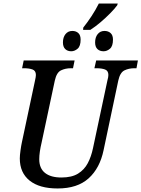

<svg xmlns="http://www.w3.org/2000/svg" viewBox="-20 -1056 800 1086"><path d="M451 -900Q475 -930 498 -965Q521 -1000 539 -1036H646L643 -1026Q629 -1007 603.5 -981Q578 -955 548.5 -930Q519 -905 491 -887H450ZM383 -766Q362 -766 349 -778.5Q336 -791 336 -816Q336 -845 350.5 -863Q365 -881 389 -881Q410 -881 423 -869Q436 -857 436 -832Q436 -795 419 -780.5Q402 -766 383 -766ZM566 -766Q544 -766 531 -778.5Q518 -791 518 -816Q518 -845 532.5 -863Q547 -881 571 -881Q592 -881 605.5 -869Q619 -857 619 -832Q619 -795 602 -780.5Q585 -766 566 -766ZM306 10Q203 10 147.5 -34.5Q92 -79 92 -160Q92 -177 96 -205.5Q100 -234 104 -252L178 -600Q183 -622 183 -632Q183 -656 164 -663Q145 -670 116 -670H105L114 -714H402L393 -670H381Q350 -670 325 -658Q300 -646 290 -600L215 -248Q209 -223 205.5 -199Q202 -175 202 -155Q202 -104 234.5 -78Q267 -52 327 -52Q386 -52 421.5 -74Q457 -96 476.5 -133Q496 -170 506 -218L588 -603Q593 -620 593 -632Q593 -656 574 -663Q555 -670 526 -670H514L524 -714H760L752 -670H740Q709 -670 684 -658Q659 -646 649 -600L566 -207Q545 -105 481.5 -47.5Q418 10 306 10Z"/></svg>

Font: Noto Serif SemiCondensed Medium
Style: Italic
Weight: 500
Width: 4
Italic angle: -12°
Designer: Monotype Design Team
Foundry: Monotype Imaging Inc.
Version: Version 2.013